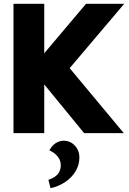

<svg xmlns="http://www.w3.org/2000/svg" viewBox="-20 -701 679 1011"><path d="M51 0V-681H213V0ZM423 0 156 -326V-353L433 -681H634L329 -321L332 -360L632 0ZM246 290 235 246Q270 234 285 215Q300 196 300 170Q300 141 281.5 120.5Q263 100 240 91Q253 66 273 53Q293 40 315 40Q350 40 374 65.5Q398 91 398 129Q398 166 379 199Q360 232 325.5 256Q291 280 246 290Z"/></svg>

Font: Gabarito ExtraBold
Style: Regular
Weight: 800
Designer: Leandro Assis / Alvaro Franca / Felipe Casaprima
Foundry: Naipe Foundry
Version: Version 1.000